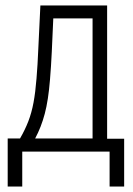

<svg xmlns="http://www.w3.org/2000/svg" viewBox="-20 -552 483 699"><path d="M8 127V-48H53Q71 -79 83 -110Q95 -141 102 -178.5Q109 -216 113 -267Q117 -315 119.5 -375.5Q122 -436 127 -532H370V-47H432V127H379V0H61V127ZM108 -48H317V-485H174Q171 -416 168.5 -363Q166 -310 162 -262Q156 -187 143 -138Q130 -89 108 -48Z"/></svg>

Font: Noto Sans ExtraCondensed Light
Style: Regular
Weight: 300
Width: 2
Designer: Monotype Design Team
Foundry: Monotype Imaging Inc.
Version: Version 2.013; ttfautohint (v1.8.4.7-5d5b)